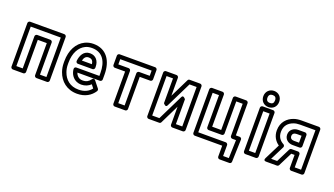

<svg xmlns="http://www.w3.org/2000/svg" viewBox="-77 -1383 3797 2185"><g transform="rotate(20 1821.0 -290.5)"><path d="M460 -25H382V-414C382 -429 368 -439 357 -439H198C183 -439 173 -425 173 -414V-25H96V-503H460ZM485 25C496 25 510 15 510 0V-528C510 -539 500 -553 485 -553H71C60 -553 46 -543 46 -528V0C46 11 56 25 71 25H198C209 25 223 15 223 0V-389H332V0C332 11 342 25 357 25Z M1022 -278V-243H744C733 -243 717 -236 719 -215C725 -155 758 -110 805 -90C822 -83 840 -79 860 -79C907 -79 946 -97 974 -124L1005 -84C972 -42 923 -15 851 -15C748 -15 684 -72 655 -155C645 -183 640 -213 640 -246V-265C640 -384 688 -463 756 -496C780 -508 806 -513 837 -513C966 -513 1022 -415 1022 -278ZM837 -563C800 -563 765 -555 734 -540C644 -496 590 -397 590 -265V-246C590 -208 596 -172 608 -138C643 -38 726 35 851 35C947 35 1016 -8 1057 -71C1062 -79 1063 -92 1056 -101L994 -179C972 -206 955 -179 954 -177C933 -147 905 -129 860 -129C846 -129 835 -131 825 -135C802 -145 783 -164 774 -193H1047C1058 -193 1072 -203 1072 -218V-278C1072 -442 995 -563 837 -563ZM947 -326C947 -396 906 -449 836 -449C757 -449 728 -379 721 -317C720 -307 725 -289 746 -289H922C937 -289 947 -303 947 -314ZM896 -339H775C785 -378 803 -399 836 -399C873 -399 892 -381 896 -339Z M1560 -440H1432C1417 -440 1407 -426 1407 -415V-25H1330V-415C1330 -430 1316 -440 1305 -440H1180V-503H1560ZM1585 -390C1596 -390 1610 -400 1610 -415V-528C1610 -539 1600 -553 1585 -553H1155C1144 -553 1130 -543 1130 -528V-415C1130 -404 1140 -390 1155 -390H1280V0C1280 11 1290 25 1305 25H1432C1443 25 1457 15 1457 0V-390Z M2019 -503H2105V-25H2028V-326C2028 -326 1997 -369 1981 -337L1828 -25H1741V-503H1819V-203C1819 -203 1850 -160 1866 -192ZM2003 -553C1994 -553 1985 -548 1981 -539L1869 -311V-528C1869 -539 1859 -553 1844 -553H1716C1705 -553 1691 -543 1691 -528V0C1691 11 1701 25 1716 25H1844C1853 25 1862 20 1866 11L1978 -218V0C1978 11 1988 25 2003 25H2130C2141 25 2155 15 2155 0V-528C2155 -539 2145 -553 2130 -553Z M2299 -503H2376V-114C2376 -99 2390 -89 2401 -89H2560C2575 -89 2585 -103 2585 -114V-503H2663V-113C2663 -98 2677 -88 2688 -88H2733L2726 132H2657V0C2657 -15 2643 -25 2632 -25H2299ZM2274 -553C2263 -553 2249 -543 2249 -528V0C2249 11 2259 25 2274 25H2607V157C2607 168 2617 182 2632 182H2750C2763 182 2775 172 2775 158L2784 -112C2785 -127 2772 -138 2759 -138H2713V-528C2713 -539 2703 -553 2688 -553H2560C2549 -553 2535 -543 2535 -528V-139H2426V-528C2426 -539 2416 -553 2401 -553Z M2989 -25H2912V-503H2989ZM3014 25C3025 25 3039 15 3039 0V-528C3039 -539 3029 -553 3014 -553H2887C2876 -553 2862 -543 2862 -528V0C2862 11 2872 25 2887 25ZM2950 -617C2921 -617 2904 -632 2904 -665C2904 -697 2922 -713 2950 -713C2980 -713 2996 -699 2996 -665C2996 -631 2980 -617 2950 -617ZM2950 -567C3005 -567 3046 -606 3046 -665C3046 -724 3005 -763 2950 -763C2896 -763 2854 -722 2854 -665C2854 -606 2896 -567 2950 -567Z M3256 -229C3214 -251 3181 -289 3181 -352C3181 -430 3226 -471 3282 -491C3304 -499 3329 -503 3359 -503H3544V-25H3467V-183C3467 -198 3453 -208 3442 -208H3362C3352 -208 3343 -202 3339 -194L3254 -25H3181L3267 -196C3273 -209 3266 -224 3256 -229ZM3212 -197 3119 -11C3099 29 3141 25 3141 25H3270C3279 25 3288 19 3292 11L3377 -158H3417V0C3417 11 3427 25 3442 25H3568C3579 25 3593 15 3593 0V-528C3593 -539 3583 -553 3568 -553H3359C3325 -553 3294 -549 3266 -539C3195 -514 3131 -454 3131 -352C3131 -280 3166 -228 3212 -197ZM3258 -347C3258 -288 3307 -256 3356 -256H3442C3457 -256 3467 -270 3467 -281V-415C3467 -430 3453 -440 3442 -440H3359C3308 -440 3258 -408 3258 -347ZM3308 -347C3308 -375 3327 -390 3359 -390H3417V-306H3356C3326 -306 3308 -321 3308 -347Z"/></g></svg>

Font: Asimov
Style: NarOu
Weight: 500
Designer: Google
Version: Version 2.000980; 2014